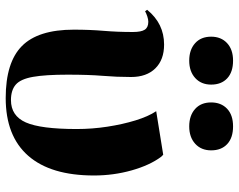

<svg xmlns="http://www.w3.org/2000/svg" viewBox="-100 -704 818 657"><g transform="rotate(90 308.5 -375.0)"><path d="M315 14Q193 14 137 -41.5Q81 -97 81 -219Q81 -274 85 -321Q89 -368 89 -421Q89 -450 81 -462Q73 -474 54 -474Q46 -474 35.5 -470.5Q25 -467 18 -463L13 -470Q60 -528 132 -528Q184 -528 213.5 -498Q243 -468 243 -415Q243 -366 239 -318Q235 -270 235 -198Q235 -122 242.5 -79.5Q250 -37 269 -20.5Q288 -4 322 -4Q376 -4 398.5 -55Q421 -106 421 -229Q421 -282 413 -334Q405 -386 391.5 -430Q378 -474 360 -501L509 -525L516 -518Q545 -479 562.5 -417Q580 -355 580 -288Q580 -140 512.5 -63Q445 14 315 14ZM412 -614Q375 -614 352.5 -634Q330 -654 330 -689Q330 -723 351.5 -743.5Q373 -764 412 -764Q451 -764 472.5 -744Q494 -724 494 -689Q494 -655 471.5 -634.5Q449 -614 412 -614ZM187 -614Q150 -614 127.5 -634Q105 -654 105 -689Q105 -723 127 -743.5Q149 -764 187 -764Q226 -764 247.5 -744Q269 -724 269 -689Q269 -655 246.5 -634.5Q224 -614 187 -614Z"/></g></svg>

Font: Literata 72pt
Style: Bold
Weight: 700
Designer: Latin by Veronika Burian and Jose Scaglione. Greek by Irene Vlachou. Cyrillic by Vera Evstafieva.
Foundry: TypeTogether
Version: Version 3.002